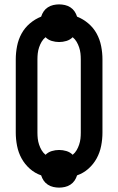

<svg xmlns="http://www.w3.org/2000/svg" viewBox="-20 -806 540 877"><path d="M250 51Q237 51 223.5 48Q210 45 198.5 37.5Q187 30 179.5 19Q172 8 168 -5Q139 -15 116 -35.5Q93 -56 78.5 -82.5Q64 -109 58 -139.5Q52 -170 52 -200V-535Q52 -565 58 -595.5Q64 -626 78.5 -652.5Q93 -679 116.5 -699Q140 -719 168 -730Q172 -743 179.5 -754Q187 -765 198.5 -772.5Q210 -780 223.5 -783Q237 -786 250 -786Q263 -786 276.5 -783Q290 -780 301.5 -772.5Q313 -765 320.5 -754Q328 -743 332 -730Q360 -719 383.5 -699Q407 -679 421.5 -652.5Q436 -626 442 -595.5Q448 -565 448 -535V-200Q448 -170 442 -139.5Q436 -109 421.5 -82.5Q407 -56 384 -35.5Q361 -15 332 -5Q328 8 320.5 19Q313 30 301.5 37.5Q290 45 276.5 48Q263 51 250 51ZM188 -99Q200 -111 216.5 -116Q233 -121 250 -121Q267 -121 283.5 -116Q300 -111 312 -99Q323 -108 330 -120Q337 -132 341.5 -145.5Q346 -159 347.5 -172.5Q349 -186 349 -200V-535Q349 -549 347.5 -562.5Q346 -576 341.5 -589.5Q337 -603 330 -615Q323 -627 312 -636Q300 -624 283.5 -619Q267 -614 250 -614Q233 -614 216.5 -619Q200 -624 188 -636Q177 -627 170 -615Q163 -603 158.5 -589.5Q154 -576 152.5 -562.5Q151 -549 151 -535V-200Q151 -186 152.5 -172.5Q154 -159 158.5 -145.5Q163 -132 170 -120Q177 -108 188 -99Z"/></svg>

Font: Zed Mono Semibold
Style: Regular
Weight: 600
Monospace: yes
Designer: Belleve Invis
Foundry: Belleve Invis
Version: Version 1.0.0; ttfautohint (v1.8.4)